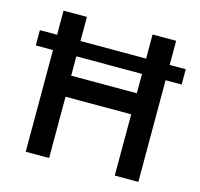

<svg xmlns="http://www.w3.org/2000/svg" viewBox="-104 -833 987 946"><g transform="rotate(15 389.0 -360.0)"><path d="M106.4 -518.6H18.6V-596.7H106.4V-719.7H225.6V-596.7H560.5V-719.7H680.7V-596.7H762.7V-518.6H680.7V0H560.5V-312.5H225.6V0H106.4ZM560.5 -419.9V-518.6H225.6V-419.9Z"/></g></svg>

Font: Reddit Sans Chocolate SemiBold
Style: Regular
Weight: 600
Designer: Stephen Hutchings
Foundry: Reddit
Version: Version 1.011